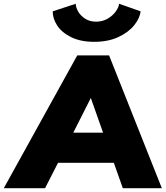

<svg xmlns="http://www.w3.org/2000/svg" viewBox="-73 -999 879 1019"><path d="M531 -135H235L166 0H-53L337 -705H506L786 0H579ZM474 -295 409 -479 316 -295ZM207 -939 329 -979Q329 -961 341.5 -938.5Q354 -916 378.5 -900Q403 -884 437 -884Q471 -884 498.5 -900Q526 -916 542 -939Q558 -962 559 -979L673 -939Q670 -904 640 -866Q610 -828 555.5 -802.5Q501 -777 427 -777Q354 -777 304 -802Q254 -827 230 -864.5Q206 -902 207 -939Z"/></svg>

Font: Nunito Sans Heavy Heavy
Style: Italic
Weight: 400
Italic angle: -4.541°
Designer: Vernon Adams
Foundry: Vernon Adams
Version: Version 2.002